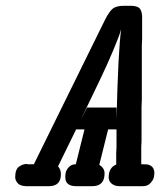

<svg xmlns="http://www.w3.org/2000/svg" viewBox="-20 -639 565 659"><path d="M32.2 -30.8Q32.2 -57.6 45.2 -66.9Q58.1 -76.2 71.8 -76.2L75.2 -75.2H96.2L340.8 -571.8Q356 -601.6 368.4 -610.4Q380.9 -619.1 404.8 -619.1H432.1Q454.1 -618.2 460.9 -608.2Q467.8 -598.1 467.8 -579.1V-505.9L466.8 -481.9V-294.9L465.8 -272.9V-154.8L464.8 -133.8V-75.2Q483.9 -75.2 487.8 -74.2Q509.8 -68.4 509.8 -44.9Q509.8 -38.1 507.8 -29.5Q505.9 -21 496.3 -10.5Q486.8 0 470.2 0H390.1Q376 0 366.9 -6.1Q357.9 -12.2 355.5 -18.6Q353 -24.9 353 -29.8Q353 -64 378.9 -74.2V-115.2L379.9 -132.8V-194.8H351.1L320.8 -73.2Q338.9 -62 338.9 -43.9Q338.9 0 296.9 0H241.2Q204.1 0 204.1 -30.8Q204.1 -37.6 205.6 -46.4Q207 -55.2 216.1 -65.2Q225.1 -75.2 240.2 -75.2L270 -194.8H241.2L179.2 -67.9Q189 -58.1 189 -41Q189 -1 149.9 0H68.8Q47.9 -1 40 -11Q32.2 -21 32.2 -30.8ZM256.8 -227.1 278.8 -270H379.9V-228Q385.7 -468.3 396 -539.1Q390.1 -517.1 368.2 -465.1Q346.2 -413.1 323 -365Q299.8 -316.9 278.8 -272.9Q257.8 -229 256.8 -227.1Z"/></svg>

Font: CMU Typewriter Text
Style: BoldItalic
Weight: 700
Italic angle: -14.04°
Version: Version 0.7.0